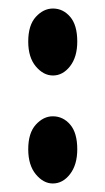

<svg xmlns="http://www.w3.org/2000/svg" viewBox="-20 -426 250 455"><path d="M105.5 -247.1Q83 -247.1 64.9 -268.6Q46.9 -290 46.9 -327.6Q46.9 -366.2 64.9 -386Q83 -405.8 105.5 -405.8Q129.4 -405.8 146.2 -386.2Q163.1 -366.7 163.1 -327.6Q163.1 -291 146 -269Q128.9 -247.1 105.5 -247.1ZM105 8.8Q83 8.8 64.9 -12.9Q46.9 -34.7 46.9 -72.3Q46.9 -110.8 64.9 -130.6Q83 -150.4 105 -150.4Q129.4 -150.4 146.2 -130.9Q163.1 -111.3 163.1 -72.3Q163.1 -35.6 146 -13.4Q128.9 8.8 105 8.8Z"/></svg>

Font: Dai Banna SIL
Style: Bold
Weight: 700
Designer: Victor Gaultney
Foundry: SIL International
Version: Version 4.000